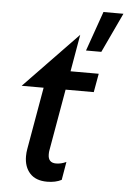

<svg xmlns="http://www.w3.org/2000/svg" viewBox="-55 -810 576 862"><g transform="rotate(5 233.0 -379.5)"><path d="M86 -95Q86 -47 112.5 -18Q139 11 190 11Q228 11 255 -3L269 -85Q246 -74 223 -74Q187 -74 187 -112Q187 -123 188 -128L237 -408H364L379 -492H252L281 -659L39 -408H138L89 -128Q86 -112 86 -95ZM466 -770H376L313 -591H382Z"/></g></svg>

Font: Geom
Style: Italic
Weight: 400
Italic angle: -10°
Version: Version 1.102